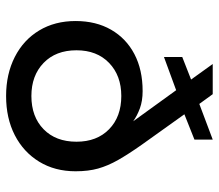

<svg xmlns="http://www.w3.org/2000/svg" viewBox="-64 -644 718 630"><g transform="rotate(90 295.0 -329.0)"><path d="M295 10Q223 10 167 -18.5Q111 -47 80 -98.5Q49 -150 49 -218Q49 -285 77.5 -334.5Q106 -384 157.5 -411Q209 -438 279 -438Q311 -438 335.5 -429Q360 -420 378 -407L276 -548L167 -508V-568L241 -597L190 -668H289L321 -624L438 -668V-608L355 -575L455 -435Q486 -391 505 -357.5Q524 -324 533 -292Q542 -260 542 -218Q542 -150 510.5 -98.5Q479 -47 423.5 -18.5Q368 10 295 10ZM295 -73Q363 -73 404 -113Q445 -153 445 -221Q445 -288 404 -328Q363 -368 295 -368Q228 -368 186.5 -328Q145 -288 145 -221Q145 -153 186.5 -113Q228 -73 295 -73Z"/></g></svg>

Font: Gantari Medium
Style: Regular
Weight: 500
Designer: Anugrah Pasau
Foundry: Lafontype
Version: Version 1.000; ttfautohint (v1.8.4.7-5d5b)